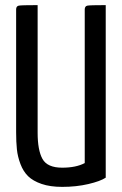

<svg xmlns="http://www.w3.org/2000/svg" viewBox="-20 -720 477 750"><path d="M127 -202Q127 -133 146 -99Q165 -65 223 -65Q277 -65 311 -83V-683Q311 -696 321.5 -698Q332 -700 393 -700V-26Q372 -12 325 -1Q278 10 223 10Q176 10 142.5 -1.5Q109 -13 90 -31.5Q71 -50 60 -79Q49 -108 46 -136.5Q43 -165 43 -204V-683Q43 -696 53.5 -698Q64 -700 127 -700Z"/></svg>

Font: Yanone Kaffeesatz
Style: Regular
Weight: 400
Designer: Yanone (Cyrillic: Daniel Pouzeot)
Foundry: Yanone
Version: Version 1.003;PS 001.003;hotconv 1.0.88;makeotf.lib2.5.64775